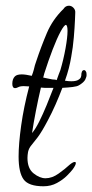

<svg xmlns="http://www.w3.org/2000/svg" viewBox="-20 -649 323 671"><path d="M282 -395Q282 -395 282.5 -388Q283 -381 278 -371Q273 -361 256 -351Q250 -347 234 -345Q218 -343 198 -342Q187 -313 174 -283.5Q161 -254 147 -228Q126 -188 111.5 -169Q97 -150 89 -140.5Q81 -131 78 -118Q77 -112 76.5 -107Q76 -102 76 -97Q76 -60 97.5 -43Q119 -26 139 -26Q162 -26 185 -42.5Q208 -59 223 -73Q235 -83 241 -83Q245 -83 245 -79Q245 -72 234 -57Q228 -49 214 -35Q200 -21 179 -9.5Q158 2 132 2Q80 2 62.5 -22Q45 -46 45 -102Q45 -146 54 -210.5Q63 -275 82 -347Q77 -347 72 -347.5Q67 -348 63 -348Q50 -348 43 -344Q37 -341 33 -341Q23 -341 23 -356Q23 -373 32 -382Q39 -389 56 -389Q69 -389 91 -384Q93 -390 95 -395Q97 -400 98 -405Q100 -415 102 -421Q104 -427 107 -436Q124 -487 144 -534Q164 -581 202 -618Q209 -629 221 -629Q230 -629 237 -621.5Q244 -614 243 -604Q243 -604 242 -579Q241 -554 238 -518.5Q235 -483 229 -451Q226 -432 220.5 -410.5Q215 -389 207 -367Q213 -366 218.5 -365.5Q224 -365 229 -365Q244 -365 252 -369Q261 -374 262.5 -379Q264 -384 264 -384Q264 -404 274 -404Q279 -404 282 -395ZM211 -562Q205 -563 192 -539Q179 -515 164 -476Q149 -437 135 -393Q134 -389 133 -385.5Q132 -382 131 -378Q138 -376 145 -375Q152 -374 160 -372Q164 -371 169 -371Q174 -371 178 -369Q182 -380 185 -388.5Q188 -397 191 -404Q202 -441 209 -480Q216 -519 216 -541Q216 -559 211 -562ZM167 -342H149Q142 -342 135.5 -342Q129 -342 123 -343Q114 -305 105.5 -261.5Q97 -218 92 -184Q104 -198 117 -224Q130 -250 143 -281.5Q156 -313 167 -342Z"/></svg>

Font: Ingrid Darling
Style: Regular
Weight: 400
Designer: Robert E. Leuschke
Foundry: Robert E. Leuschke
Version: Version 1.010; ttfautohint (v1.8.3)